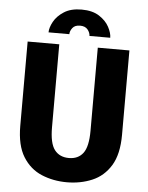

<svg xmlns="http://www.w3.org/2000/svg" viewBox="-60 -938 769 998"><g transform="rotate(5 325.0 -439.5)"><path d="M326 11Q255 11 194.2 -14.5Q133.5 -40 96.8 -99.2Q60 -158.5 60 -260V-700H225V-267Q225 -183.5 251.2 -149.5Q277.5 -115.5 326 -115.5Q374.5 -115.5 400.2 -149.5Q426 -183.5 426 -267V-700H591V-260Q591 -158.5 554.8 -99.2Q518.5 -40 458 -14.5Q397.5 11 326 11ZM325.5 -890Q382 -890 417.5 -867Q453 -844 469.5 -812.8Q486 -781.5 486 -757H377.5Q377.5 -773.5 364.5 -789.8Q351.5 -806 324.5 -806Q297.5 -806 285 -789.8Q272.5 -773.5 272.5 -757H164Q164 -781.5 181 -812.8Q198 -844 233.8 -867Q269.5 -890 325.5 -890Z"/></g></svg>

Font: Trispace
Style: Bold
Weight: 700
Designer: Tyler Finck
Foundry: Etcetera Type Company
Version: Version 1.210; ttfautohint (v1.8.3)